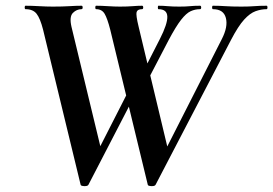

<svg xmlns="http://www.w3.org/2000/svg" viewBox="-20 -645 952 669"><path d="M495 -1 364 -542Q354 -581 344.5 -597Q335 -613 315 -613Q312 -613 312 -619Q312 -625 315 -625Q334 -625 356.5 -623.5Q379 -622 398 -622Q424 -622 442 -623.5Q460 -625 475 -625Q479 -625 479 -619Q479 -613 475 -613Q459 -613 456 -603Q453 -593 463 -552L568 -113L502 -15L753 -509Q775 -552 767 -582.5Q759 -613 722 -613Q719 -613 719 -619Q719 -625 722 -625Q745 -625 766 -623.5Q787 -622 821 -622Q848 -622 866 -623.5Q884 -625 909 -625Q912 -625 912 -619Q912 -613 909 -613Q890 -613 870.5 -606Q851 -599 830.5 -576.5Q810 -554 785 -506L522 -1Q519 4 507.5 3.5Q496 3 495 -1ZM261 -1 130 -542Q120 -581 107.5 -597Q95 -613 69 -613Q66 -613 66 -619Q66 -625 69 -625Q91 -625 116.5 -623.5Q142 -622 164 -622Q198 -622 221.5 -623.5Q245 -625 264 -625Q268 -625 268 -619Q268 -613 264 -613Q247 -613 234 -600Q221 -587 229 -552L335 -113L268 -15L447 -366L463 -339L288 -1Q285 4 273.5 3.5Q262 3 261 -1ZM481 -339 464 -366 537 -509Q564 -562 563 -587.5Q562 -613 532 -613Q530 -613 530 -619Q530 -625 532 -625Q549 -625 564.5 -623.5Q580 -622 605 -622Q628 -622 642 -623.5Q656 -625 677 -625Q681 -625 681 -619Q681 -613 677 -613Q660 -613 644.5 -606Q629 -599 611 -576Q593 -553 568 -506Z"/></svg>

Font: Cormorant Garamond Light
Style: Bold Italic
Weight: 700
Italic angle: -10°
Version: Version 4.001